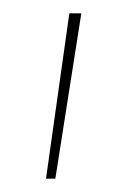

<svg xmlns="http://www.w3.org/2000/svg" viewBox="-20 -740 187 288"><path d="M49 -472H63Q73 -535 82.5 -596Q92 -657 102 -720H84Z"/></svg>

Font: Josefin Slab Thin Thin
Style: Italic
Weight: 250
Italic angle: -12°
Version: Version 2.000